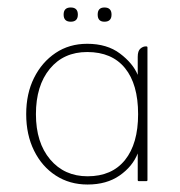

<svg xmlns="http://www.w3.org/2000/svg" viewBox="-20 -484 481 513"><path d="M150 -445Q150 -464 169 -464Q188 -464 188 -445Q188 -426 169 -426Q150 -426 150 -445ZM241 -445Q241 -464 259 -464Q278 -464 278 -445Q278 -426 259 -426Q241 -426 241 -445ZM348 -284V-332Q348 -348 355 -354Q362 -360 369 -360H371Q374 -360 374 -357V-3Q374 0 371 0H351Q348 0 348 -3V-74Q334 -39 299.5 -15Q265 9 214 9Q166 9 129 -15Q92 -39 71 -81.5Q50 -124 50 -179Q50 -234 71 -276Q92 -318 128.5 -342.5Q165 -367 213 -367Q266 -367 300.5 -341Q335 -315 348 -284ZM214 -13Q279 -13 314 -56.5Q349 -100 349 -179Q349 -259 314 -302Q279 -345 213 -345Q150 -345 113 -300Q76 -255 76 -179Q76 -103 114 -58Q152 -13 214 -13Z"/></svg>

Font: Zain ExtraLight
Style: Regular
Weight: 200
Designer: Zain,Boutros
Foundry: Mobile Telecommunications Company (Zain), 2024
Version: Version 1.51; ttfautohint (v1.8.4)